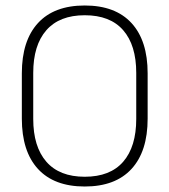

<svg xmlns="http://www.w3.org/2000/svg" viewBox="-20 -669 617 699"><path d="M288.5 10Q177 10 118.2 -54Q59.5 -118 59.5 -237V-402Q59.5 -521 118.2 -585Q177 -649 288.5 -649Q400 -649 458.8 -585Q517.5 -521 517.5 -402V-237Q517.5 -118 458.8 -54Q400 10 288.5 10ZM288.5 -25.5Q381 -25.5 428.5 -80.2Q476 -135 476 -236V-403.5Q476 -504.5 428.5 -559Q381 -613.5 288.5 -613.5Q196.5 -613.5 148.8 -559Q101 -504.5 101 -403.5V-236Q101 -135 148.8 -80.2Q196.5 -25.5 288.5 -25.5Z"/></svg>

Font: Anek Odia Medium ExtraLight
Style: Regular
Weight: 250
Version: Version 1.003